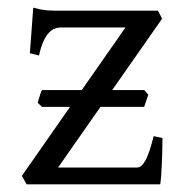

<svg xmlns="http://www.w3.org/2000/svg" viewBox="-20 -482 482 502"><path d="M356.9 -202.6H242.7L131.8 -43.9H337.9Q350.1 -43.9 360.4 -62.7Q370.6 -81.5 381.8 -126L404.8 -121.1Q404.8 -105.5 404.3 -87.9Q403.8 -70.3 403.1 -53.7Q402.3 -37.1 401.4 -22.9Q400.4 -8.8 398.9 0H49.8L37.1 -22L163.1 -202.6H89.8L78.6 -213.4Q81.1 -221.2 83.5 -230Q85.9 -238.8 89.8 -246.6H193.8L308.1 -410.2H139.2Q131.3 -410.2 123.3 -407.2Q115.2 -404.3 107.7 -396.2Q100.1 -388.2 93.5 -373.8Q86.9 -359.4 82 -336.9L58.1 -342.8L66.9 -461.9Q77.6 -459 86.4 -457.3Q95.2 -455.6 104.7 -454.8Q114.3 -454.1 125.5 -454.1H393.1L403.8 -433.1L273.4 -246.6H356.9L367.7 -234.4Z"/></svg>

Font: Akkhara
Style: Regular
Weight: 400
Designer: J. Victor Gaultney
Version: Version 1.00 June 13, 2006, initial release